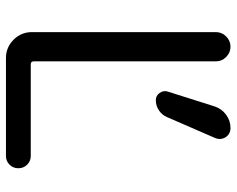

<svg xmlns="http://www.w3.org/2000/svg" viewBox="-93 -702 774 628"><g transform="rotate(90 294.0 -388.0)"><path d="M398.4 -754.9Q418 -754.9 428.7 -739.3Q434.6 -729.5 434.6 -719.7Q434.6 -712.9 431.6 -705.1L363.3 -547.9Q356.4 -531.2 341.3 -521Q326.2 -510.7 307.6 -510.7Q293 -510.7 284.2 -522.9Q275.4 -535.2 279.3 -548.8L328.1 -703.1Q335.9 -726.6 355.5 -740.7Q375 -754.9 398.4 -754.9ZM180.7 -707V-111.3Q180.7 -101.6 190.4 -101.6H490.2Q506.8 -101.6 518.6 -89.8Q530.3 -78.1 530.3 -61Q530.3 -43.9 518.6 -32.2Q506.8 -20.5 490.2 -20.5H169.9Q134.8 -20.5 109.9 -45.4Q85 -70.3 85 -105.5V-707Q85 -726.6 99.1 -740.7Q113.3 -754.9 132.8 -754.9Q152.3 -754.9 166.5 -740.7Q180.7 -726.6 180.7 -707Z"/></g></svg>

Font: Gen Jyuu GothicX Regular
Style: Regular
Weight: 400
Designer: [Source Han Sans]
Ryoko NISHIZUKA  (kana & ideographs); Paul D. Hunt (Latin, Greek & Cyrillic); Wenlong ZHANG  (bopomofo
Version: Version 1.002.20150607